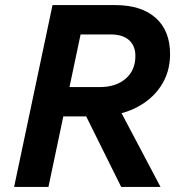

<svg xmlns="http://www.w3.org/2000/svg" viewBox="-20 -735 736 755"><path d="M456.5 0 291.3 -333H435.2L611.2 0ZM35.5 0 186.5 -715H432.6Q535.9 -715 592.4 -664.5Q648.8 -614 648.8 -522.3Q648.8 -450.3 611.5 -394.8Q574.1 -339.3 508.2 -308.2Q442.2 -277.2 355.8 -277.2H218.4L243 -392.6H372Q436.3 -392.6 474.4 -425.8Q512.4 -459 512.4 -514.8Q512.4 -555.2 487.2 -577.4Q461.9 -599.6 415.2 -599.6H296.9L170.5 0Z"/></svg>

Font: Wix Madefor Text
Style: Italic
Weight: 400
Italic angle: -12°
Designer: Dalton Maag Ltd
Foundry: Dalton Maag Ltd
Version: Version 3.100